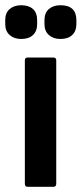

<svg xmlns="http://www.w3.org/2000/svg" viewBox="-62 -714 312 734"><path d="M43 0Q33 0 33 -12V-483Q33 -494 43 -494H143Q153 -494 153 -483V-12Q153 0 143 0ZM19 -565Q-8 -565 -25 -580Q-42 -595 -42 -622V-637Q-42 -665 -25 -679.5Q-8 -694 19 -694Q48 -694 64 -679.5Q80 -665 80 -637V-622Q80 -595 64 -580Q48 -565 19 -565ZM169 -565Q142 -565 125 -580Q108 -595 108 -622V-637Q108 -665 125 -679.5Q142 -694 169 -694Q230 -694 230 -637V-622Q230 -595 214 -580Q198 -565 169 -565Z"/></svg>

Font: Sofia Sans Extra Condensed ExtraBold
Style: Regular
Weight: 800
Designer: Botio Nikoltchev, Ani Petrova
Foundry: lettersoup
Version: Version 4.101; ttfautohint (v1.8.4.7-5d5b)